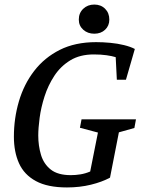

<svg xmlns="http://www.w3.org/2000/svg" viewBox="-20 -812 621 843"><path d="M274 11Q189 11 137.5 -17Q86 -45 63.5 -95Q41 -145 41 -212Q41 -292 63 -367Q85 -442 130 -500.5Q175 -559 242.5 -593Q310 -627 402 -627Q432 -627 464 -624Q496 -621 524.5 -614Q553 -607 572 -597L533 -462H493L488 -561Q472 -566 447.5 -569.5Q423 -573 392 -573Q331 -573 288.5 -547Q246 -521 218.5 -479Q191 -437 175.5 -388.5Q160 -340 154 -294.5Q148 -249 148 -217Q148 -172 160 -132Q172 -92 203 -67.5Q234 -43 291 -43Q312 -43 333.5 -46.5Q355 -50 376 -59L410 -230L331 -251L338 -288H577L570 -250L502 -231L463 -32Q428 -13 379 -1Q330 11 274 11ZM394 -664Q365 -664 345.5 -681.5Q326 -699 326 -726Q326 -755 345.5 -773.5Q365 -792 394 -792Q423 -792 441.5 -773.5Q460 -755 460 -726Q460 -699 441.5 -681.5Q423 -664 394 -664Z"/></svg>

Font: Manuale Medium
Style: Italic
Weight: 500
Italic angle: -11°
Version: Version 1.002